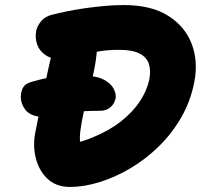

<svg xmlns="http://www.w3.org/2000/svg" viewBox="-20 -729 794 759"><path d="M153 -267Q100 -267 78.5 -297.5Q57 -328 64 -362Q67 -379 76 -389.5Q85 -400 107 -406Q164 -423 210.5 -426.5Q257 -430 305 -430Q360 -430 389.5 -414.5Q419 -399 429.5 -378Q440 -357 437 -340Q432 -318 416 -304.5Q400 -291 376 -291Q307 -291 263.5 -285Q220 -279 194 -273Q168 -267 153 -267ZM257 10Q202 10 168 -22Q134 -54 121.5 -104Q109 -154 120 -208Q137 -295 153 -372.5Q169 -450 188 -532Q196 -564 217.5 -577.5Q239 -591 285 -591Q321 -591 343 -570Q365 -549 362 -517Q357 -469 344.5 -418Q332 -367 319 -318Q306 -269 300 -227Q295 -199 296 -174Q297 -149 307 -118L193 -145Q278 -158 344.5 -185Q411 -212 458 -249Q505 -286 533 -328.5Q561 -371 570 -414Q577 -450 568.5 -476.5Q560 -503 531.5 -517.5Q503 -532 451 -532Q408 -532 375 -526.5Q342 -521 316 -513Q290 -505 268.5 -499.5Q247 -494 227 -494Q186 -494 161 -510.5Q136 -527 127 -553Q118 -579 123 -607Q127 -626 142 -644.5Q157 -663 183 -670Q210 -677 244 -684Q278 -691 316 -696.5Q354 -702 393.5 -705.5Q433 -709 470 -709Q578 -709 645 -666.5Q712 -624 738 -555Q764 -486 748 -404Q733 -328 696 -264Q659 -200 607 -149.5Q555 -99 495 -63.5Q435 -28 373.5 -9Q312 10 257 10Z"/></svg>

Font: Shantell Sans ExtraBold
Style: Italic
Weight: 800
Italic angle: -11°
Designer: Stephen Nixon, Anya Danilova, Shantell Martin
Foundry: Arrow Type
Version: Version 1.011;[c5ecc13dd]